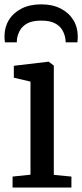

<svg xmlns="http://www.w3.org/2000/svg" viewBox="-23 -846 370 866"><path d="M33.7 0V-49.6L114.5 -58.1V-477.9L39.4 -495.6V-549.3L194.7 -567.6H196.7L219.7 -550.1V-57.2L299.1 -49.6V0ZM163 -826.4Q214 -826.4 250.9 -807.3Q287.9 -788.2 307.8 -755.7Q327.7 -723.2 327.7 -682.2Q327.7 -676.2 327.2 -668.6Q326.7 -660.9 326 -655H272.9Q273 -657.9 272.9 -662.3Q272.7 -666.6 271.7 -671.9Q269 -690.8 258.6 -709.5Q248.2 -728.2 225.5 -740.6Q202.7 -753 163 -753Q123.1 -753 100.3 -740.6Q77.6 -728.1 67.2 -709.4Q56.8 -690.6 53.8 -671.8Q53.3 -666.6 53 -662.3Q52.8 -657.9 52.8 -655H-0.7Q-1.9 -660.9 -2.3 -668.6Q-2.7 -676.2 -2.7 -682.4Q-2.7 -723.3 17.1 -755.8Q36.9 -788.2 74.1 -807.3Q111.2 -826.4 163 -826.4Z"/></svg>

Font: Merriweather Light
Style: Regular
Weight: 300
Version: Version 2.100